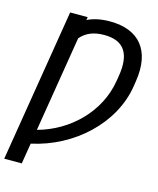

<svg xmlns="http://www.w3.org/2000/svg" viewBox="-156 -831 931 1130"><g transform="rotate(15 309.5 -266.0)"><path d="M235.1 -709.2 238.3 -727.3H131.4L-20.6 204.5H86.3L106.9 78.5C360.1 24.1 568.9 -171.2 605.1 -404.8L610.1 -437.1C640.3 -630.3 550.4 -737.2 372.2 -737.2C317.8 -737.2 273.8 -727.6 235.1 -709.2ZM121.1 -9.2 216.3 -592.7C250.7 -632.5 296.9 -651.3 360.1 -651.3C480.1 -651.3 528.8 -581.7 504.6 -438.6L498.9 -404.8C467 -215.6 315 -61.8 121.1 -9.2Z"/></g></svg>

Font: Margiela Sans Text
Style: Italic
Weight: 400
Italic angle: -9.39999°
Designer: Stefan Endress, Andreas Faust
Version: Version 1.100;FEAKit 1.0